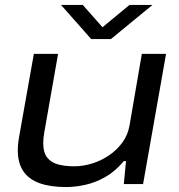

<svg xmlns="http://www.w3.org/2000/svg" viewBox="-20 -745 723 777"><path d="M248 12Q184 12 140.5 -3.5Q97 -19 74.5 -52Q52 -85 52 -137Q52 -150 53.5 -164.5Q55 -179 58 -195L117 -527H215L159 -208Q157 -197 156 -186.5Q155 -176 155 -166Q155 -128 171 -107.5Q187 -87 215.5 -79.5Q244 -72 281 -72Q316 -72 353 -83.5Q390 -95 421.5 -116.5Q453 -138 475 -168Q497 -198 504 -236L554 -527H652L559 0H481L490 -93H481Q446 -51 406 -28.5Q366 -6 325 3Q284 12 248 12ZM597 -725 429 -587H349L227 -725H315L407 -621H378L504 -725Z"/></svg>

Font: Archivo Expanded
Style: Italic
Weight: 400
Width: 7
Italic angle: -10°
Designer: Hector Gatti
Foundry: Omnibus-Type
Version: Version 2.001